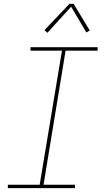

<svg xmlns="http://www.w3.org/2000/svg" viewBox="-20 -981 540 1001"><path d="M21 0V-18H187L303 -717H139V-735H489V-717H322L207 -18H371V0ZM227 -810 212 -824 342 -961H364L448 -822L430 -812L351 -946Z"/></svg>

Font: Iosevka SS04 Thin Oblique
Style: Regular
Weight: 100
Italic angle: -9°
Monospace: yes
Designer: Belleve Invis
Foundry: Belleve Invis
Version: Version 19.0.0; ttfautohint (v1.8.4)